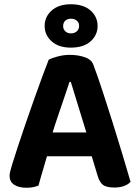

<svg xmlns="http://www.w3.org/2000/svg" viewBox="-20 -873 655 903"><path d="M313 -488H307Q296 -455 282 -413.5Q268 -372 252.5 -327Q237 -282 224 -239L207 -159Q201 -140 195 -118Q189 -96 182.5 -75Q176 -54 170.5 -34.5Q165 -15 161 0Q150 4 137 7Q124 10 105 10Q67 10 46 -4.5Q25 -19 25 -46Q25 -58 29 -70.5Q33 -83 37 -99Q47 -132 63.5 -182Q80 -232 100 -290.5Q120 -349 140.5 -406.5Q161 -464 179 -513Q197 -562 209 -592Q223 -600 251.5 -607.5Q280 -615 308 -615Q348 -615 380 -603.5Q412 -592 420 -566Q440 -513 463 -442.5Q486 -372 510 -296Q534 -220 555.5 -148Q577 -76 594 -18Q584 -6 564 1.5Q544 9 518 9Q479 9 463 -4.5Q447 -18 439 -47L403 -166L388 -244Q374 -290 360 -335Q346 -380 334 -419.5Q322 -459 313 -488ZM145 -138 199 -250H439L458 -138ZM190 -751Q190 -794 223 -823.5Q256 -853 313 -853Q373 -853 406 -823.5Q439 -794 439 -751Q439 -708 406 -678.5Q373 -649 313 -649Q256 -649 223 -678.5Q190 -708 190 -751ZM277 -750Q277 -735 287.5 -725.5Q298 -716 314 -716Q330 -716 341 -725.5Q352 -735 352 -751Q352 -767 341 -776Q330 -785 314 -785Q298 -785 287.5 -776Q277 -767 277 -750Z"/></svg>

Font: BalooTamma2Bold
Style: Bold
Weight: 700
Designer: Divya Kowshik, Shuchita Grover and Ek Type
Foundry: Ek Type
Version: Version 1.700